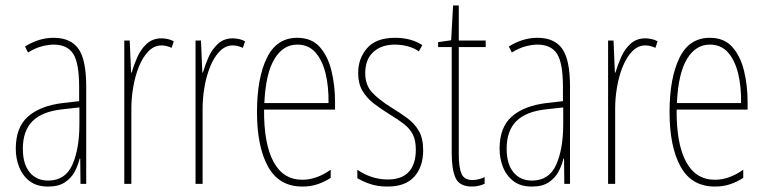

<svg xmlns="http://www.w3.org/2000/svg" viewBox="-20 -727 2815 706"><path d="M177 -588Q240 -588 268.5 -547.5Q297 -507 297 -409V-51H276L275 -144H273Q267 -119 254.5 -95.5Q242 -72 218.5 -56.5Q195 -41 157 -41Q115 -41 89 -61Q63 -81 50.5 -112.5Q38 -144 38 -180Q38 -259 83 -298.5Q128 -338 210 -348L271 -355V-406Q271 -496 249 -529.5Q227 -563 177 -563Q159 -563 135 -557Q111 -551 83 -534L72 -556Q123 -588 177 -588ZM209 -325Q135 -317 99.5 -281.5Q64 -246 64 -180Q64 -124 89 -93.5Q114 -63 157 -63Q220 -63 246 -121Q272 -179 272 -271V-332Z M574 -586Q584 -586 596.5 -583.5Q609 -581 619 -575L611 -551Q605 -554 595 -557Q585 -560 574 -560Q547 -560 526 -538.5Q505 -517 491 -482.5Q477 -448 470 -407.5Q463 -367 463 -328V-51H437V-578H457L462 -460H464Q472 -487 484.5 -516Q497 -545 519 -565.5Q541 -586 574 -586Z M836 -586Q846 -586 858.5 -583.5Q871 -581 881 -575L873 -551Q867 -554 857 -557Q847 -560 836 -560Q809 -560 788 -538.5Q767 -517 753 -482.5Q739 -448 732 -407.5Q725 -367 725 -328V-51H699V-578H719L724 -460H726Q734 -487 746.5 -516Q759 -545 781 -565.5Q803 -586 836 -586Z M1073 -588Q1126 -588 1156 -554Q1186 -520 1199 -466Q1212 -412 1212 -352V-324H951Q950 -199 985.5 -132.5Q1021 -66 1092 -66Q1144 -66 1196 -103V-73Q1175 -59 1149 -50Q1123 -41 1092 -41Q1006 -41 965.5 -114.5Q925 -188 925 -315Q925 -439 961 -513.5Q997 -588 1073 -588ZM1073 -563Q1021 -563 989 -510Q957 -457 952 -348H1188Q1189 -407 1177.5 -455.5Q1166 -504 1140.5 -533.5Q1115 -563 1073 -563Z M1536 -174Q1536 -114 1503.5 -77.5Q1471 -41 1405 -41Q1368 -41 1339.5 -51Q1311 -61 1294 -72V-103Q1316 -87 1345 -77Q1374 -67 1405 -67Q1458 -67 1483.5 -95.5Q1509 -124 1509 -176Q1509 -211 1498 -232.5Q1487 -254 1466 -270.5Q1445 -287 1415 -305Q1381 -326 1354.5 -346.5Q1328 -367 1312.5 -393.5Q1297 -420 1297 -459Q1297 -512 1330 -550Q1363 -588 1433 -588Q1492 -588 1533 -561L1520 -538Q1504 -550 1480 -556.5Q1456 -563 1432 -563Q1383 -563 1353 -536Q1323 -509 1323 -458Q1323 -415 1347.5 -388Q1372 -361 1420 -331Q1453 -311 1479 -291.5Q1505 -272 1520.5 -245Q1536 -218 1536 -174Z M1717 -65Q1730 -65 1742.5 -68.5Q1755 -72 1762 -76V-51Q1752 -47 1741 -44Q1730 -41 1716 -41Q1670 -41 1655.5 -72Q1641 -103 1641 -163V-554H1591V-572L1639 -579L1646 -707H1667V-578H1766V-554H1667V-159Q1667 -111 1677 -88Q1687 -65 1717 -65Z M1956 -588Q2019 -588 2047.5 -547.5Q2076 -507 2076 -409V-51H2055L2054 -144H2052Q2046 -119 2033.5 -95.5Q2021 -72 1997.5 -56.5Q1974 -41 1936 -41Q1894 -41 1868 -61Q1842 -81 1829.5 -112.5Q1817 -144 1817 -180Q1817 -259 1862 -298.5Q1907 -338 1989 -348L2050 -355V-406Q2050 -496 2028 -529.5Q2006 -563 1956 -563Q1938 -563 1914 -557Q1890 -551 1862 -534L1851 -556Q1902 -588 1956 -588ZM1988 -325Q1914 -317 1878.5 -281.5Q1843 -246 1843 -180Q1843 -124 1868 -93.5Q1893 -63 1936 -63Q1999 -63 2025 -121Q2051 -179 2051 -271V-332Z M2353 -586Q2363 -586 2375.5 -583.5Q2388 -581 2398 -575L2390 -551Q2384 -554 2374 -557Q2364 -560 2353 -560Q2326 -560 2305 -538.5Q2284 -517 2270 -482.5Q2256 -448 2249 -407.5Q2242 -367 2242 -328V-51H2216V-578H2236L2241 -460H2243Q2251 -487 2263.5 -516Q2276 -545 2298 -565.5Q2320 -586 2353 -586Z M2590 -588Q2643 -588 2673 -554Q2703 -520 2716 -466Q2729 -412 2729 -352V-324H2468Q2467 -199 2502.5 -132.5Q2538 -66 2609 -66Q2661 -66 2713 -103V-73Q2692 -59 2666 -50Q2640 -41 2609 -41Q2523 -41 2482.5 -114.5Q2442 -188 2442 -315Q2442 -439 2478 -513.5Q2514 -588 2590 -588ZM2590 -563Q2538 -563 2506 -510Q2474 -457 2469 -348H2705Q2706 -407 2694.5 -455.5Q2683 -504 2657.5 -533.5Q2632 -563 2590 -563Z"/></svg>

Font: Noto Sans Tamil UI ExtraCondensed Thin
Style: Regular
Weight: 100
Width: 2
Designer: Jelle Bosma - Monotype Design Team
Foundry: Monotype Imaging Inc.
Version: Version 2.004; ttfautohint (v1.8.4.7-5d5b)